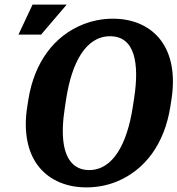

<svg xmlns="http://www.w3.org/2000/svg" viewBox="-20 -802 769 832"><path d="M60 -652H158L269 -782H121ZM98 -339C81 -231 100 -143 144 -85C184 -31 255 10 354 10C400 10 442 2 483 -14C607 -64 692 -176 718 -339L723 -371C740 -480 722 -567 678 -626C638 -680 569 -721 469 -721C423 -721 380 -712 339 -696C215 -646 129 -533 103 -371ZM261 -336 267 -375C291 -529 351 -645 457 -645C564 -645 585 -529 561 -375L555 -336C531 -183 472 -65 366 -65C342 -65 323 -71 307 -82C252 -120 242 -215 261 -336Z"/></svg>

Font: Aerodynamic
Style: BdObl
Weight: 500
Designer: Google
Version: Version 2.000980; 2014